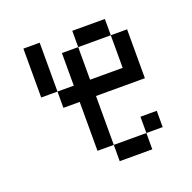

<svg xmlns="http://www.w3.org/2000/svg" viewBox="-96 -596 692 692"><g transform="rotate(-20 250.0 -250.0)"><path d="M437.5 -62.5V-125H375V-62.5H250V0H375V-62.5ZM250 -62.5V-250H437.5V-437.5H375Q375 -437.5 375 -312.5H250Q250 -312.5 250 -437.5H187.5Q187.5 -437.5 187.5 -312.5H125V-250H187.5V-62.5ZM125 -312.5V-500H62.5V-312.5ZM250 -437.5H375V-500H250Z"/></g></svg>

Font: BFUnifontExMono
Style: Regular
Weight: 500
Version: Version 15.0.06